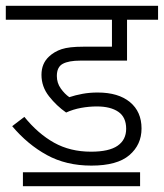

<svg xmlns="http://www.w3.org/2000/svg" viewBox="-20 -642 565 662"><path d="M314 -275Q287 -275 259.5 -270Q232 -265 208 -254Q175 -277 149 -310Q123 -343 123 -384Q123 -423 149 -447Q167 -464 192.5 -472.5Q218 -481 267 -481H366V-574H0V-622H525V-574H418V-433H257Q217 -433 196.5 -422Q176 -411 176 -380Q176 -356 189.5 -337Q203 -318 219 -307Q240 -314 264.5 -318.5Q289 -323 317 -323Q388 -323 428 -290Q468 -257 468 -199Q468 -143 426 -107Q384 -71 295 -71Q208 -71 141.5 -107.5Q75 -144 22 -207L64 -239Q111 -181 166.5 -150Q222 -119 294 -119Q356 -119 385.5 -139.5Q415 -160 415 -198Q415 -238 388 -256.5Q361 -275 314 -275ZM59 -48H463V0H59Z"/></svg>

Font: Noto Sans SemiCondensed Light
Style: Italic
Weight: 300
Width: 4
Italic angle: -12°
Designer: Monotype Design Team
Foundry: Monotype Imaging Inc.
Version: Version 2.013; ttfautohint (v1.8.4.7-5d5b)